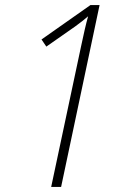

<svg xmlns="http://www.w3.org/2000/svg" viewBox="-20 -734 518 754"><path d="M299 -555 181 0H220L371 -714H335L143 -579L162 -551L275 -630C297 -646 311 -657 326 -670C317 -638 309 -602 299 -555Z"/></svg>

Font: Noto Sans SemiCondensed ExtraLight
Style: Italic
Weight: 200
Width: 4
Italic angle: -12°
Designer: Monotype Design Team
Foundry: Monotype Imaging Inc.
Version: Version 2.013